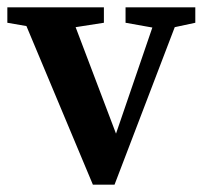

<svg xmlns="http://www.w3.org/2000/svg" viewBox="-24 -499 560 523"><path d="M318 -437V-479H508V-437L452 -425L288 4H229L48 -428L-4 -437V-479H259V-437L182 -425L292 -135L391 -424Z"/></svg>

Font: Source Serif Pro SemiBold
Style: Regular
Weight: 600
Designer: Frank Grießhammer
Foundry: Adobe Systems Incorporated
Version: Version 3.001;hotconv 1.0.111;makeotfexe 2.5.65597